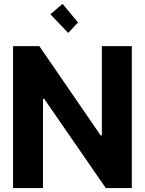

<svg xmlns="http://www.w3.org/2000/svg" viewBox="-20 -964 742 984"><path d="M655.5 -727.5V0H522.3L206.4 -457.6H200.4V0H46.9V-727.5H181.6L495.7 -270.1H502V-727.5ZM329.7 -795.3 238.1 -890.8 300.8 -944.3 379.7 -848.8Z"/></svg>

Font: Inter Tight
Style: Regular
Weight: 400
Designer: Rasmus Andersson
Foundry: rsms
Version: Version 3.002